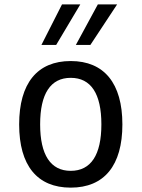

<svg xmlns="http://www.w3.org/2000/svg" viewBox="-20 -837 642 871"><path d="M168 -633.3H234.9L344.2 -816.9H261.2ZM324.2 -633.3H390.1L511.2 -816.9H423.8ZM300.8 14.2C453.1 14.2 535.2 -86.4 535.2 -272.5C535.2 -459 452.6 -560.1 300.8 -560.1C148.9 -560.1 66.9 -459 66.9 -272.5C66.9 -85.9 148.9 14.2 300.8 14.2ZM300.8 -62C209.5 -62 162.1 -134.3 162.1 -272.9C162.1 -412.1 209.5 -483.9 300.8 -483.9C392.6 -483.9 439.9 -412.1 439.9 -272.9C439.9 -134.3 392.6 -62 300.8 -62Z"/></svg>

Font: Hack
Style: Regular
Weight: 400
Monospace: yes
Designer: Christopher Simpkins
Foundry: Christopher Simpkins
Version: Version 2.010